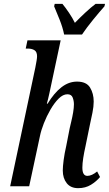

<svg xmlns="http://www.w3.org/2000/svg" viewBox="-20 -970 567 1000"><path d="M387 10Q348 10 327.5 -16Q307 -42 307 -82Q307 -102 311.5 -136.5Q316 -171 325 -210L343 -302Q346 -316 351.5 -338.5Q357 -361 361 -385Q365 -409 365 -427Q365 -445 358.5 -462Q352 -479 331 -479Q308 -479 285.5 -456.5Q263 -434 243 -399.5Q223 -365 208.5 -328Q194 -291 188 -261L132 0H33L164 -618Q168 -639 170.5 -653.5Q173 -668 173 -677Q173 -700 159.5 -708.5Q146 -717 125 -717H114L123 -760H296L254 -563Q245 -520 237.5 -485.5Q230 -451 224 -430H228Q262 -486 300 -515.5Q338 -545 381 -545Q430 -545 449 -514Q468 -483 468 -441Q468 -415 461.5 -383Q455 -351 449 -324L425 -207Q418 -176 413.5 -147Q409 -118 409 -97Q409 -54 435 -54Q458 -54 486 -77L501 -48Q482 -25 453.5 -7.5Q425 10 387 10ZM314 -790Q307 -826 290.5 -867.5Q274 -909 262 -937L265 -950H305Q320 -932 339 -904Q358 -876 370 -851Q394 -876 424 -904Q454 -932 478 -950H527L524 -937Q499 -909 465.5 -868Q432 -827 407 -790Z"/></svg>

Font: Noto Serif ExtraCondensed Medium
Style: Italic
Weight: 500
Width: 2
Italic angle: -12°
Designer: Monotype Design Team
Foundry: Monotype Imaging Inc.
Version: Version 2.013; ttfautohint (v1.8.4.7-5d5b)